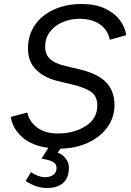

<svg xmlns="http://www.w3.org/2000/svg" viewBox="-20 -731 654 961"><path d="M108 175 135 131Q175 156 204 156Q231 156 247 144Q263 132 263 110Q263 89 244.5 79Q226 69 188 63L222 9Q138 -2 90 -45.5Q42 -89 34 -146L117 -168Q126 -122 166 -92.5Q206 -63 269 -63Q351 -63 409 -100Q467 -137 467 -203Q467 -249 436 -271Q405 -293 338 -309L266 -326Q200 -343 160 -383Q120 -423 120 -488Q120 -554 154 -604.5Q188 -655 249.5 -683Q311 -711 389 -711Q456 -711 504 -689Q552 -667 579 -631.5Q606 -596 612 -555L530 -532Q519 -582 479.5 -609.5Q440 -637 377 -637Q331 -637 291.5 -619.5Q252 -602 229 -570.5Q206 -539 206 -499Q206 -459 229.5 -436.5Q253 -414 299 -403L382 -383Q472 -361 512.5 -317.5Q553 -274 553 -206Q553 -143 517 -93.5Q481 -44 419 -16Q357 12 283 13L269 33Q294 42 309.5 63Q325 84 325 107Q325 158 296.5 184Q268 210 216 210Q191 210 165.5 202.5Q140 195 108 175Z"/></svg>

Font: Oak Sans
Style: Italic
Weight: 400
Italic angle: -9.49998°
Foundry: Erik Kennedy, Walven
Version: Version 1.000